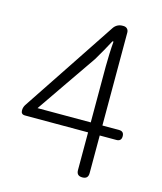

<svg xmlns="http://www.w3.org/2000/svg" viewBox="-110 -810 754 892"><g transform="rotate(15 267.5 -364.5)"><path d="M180 -486 27 -256C22 -248 19 -239 19 -230V-227C19 -216 26 -209 37 -209H180H342V-28C342 -9 351 0 370 0C389 0 398 -9 398 -28V-209H478C494 -209 502 -217 502 -233C502 -249 494 -257 478 -257H398V-704C398 -719 388 -729 373 -729H368C351 -729 336 -721 326 -706ZM185 -401 285 -546C305 -580 325 -614 342 -647H347C344 -614 342 -558 342 -526V-257H214H86Z"/></g></svg>

Font: GenSenRounded2 TW L
Style: Regular
Weight: 300
Version: Version 2.100;PS 2.1;hotconv 16.6.51;makeotf.lib2.5.65220 DE